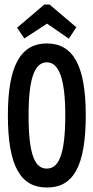

<svg xmlns="http://www.w3.org/2000/svg" viewBox="-20 -822 415 853"><path d="M88 -651 189 -717 286 -650 319 -701 200 -802H177L56 -699ZM188 11C304 12 361 -81 361 -310C361 -532 304 -629 188 -629C73 -629 15 -532 15 -310C15 -81 73 11 188 11ZM188 -73C135 -73 107 -133 107 -310C107 -477 135 -545 188 -545C240 -545 270 -477 270 -310C270 -133 240 -73 188 -73Z"/></svg>

Font: Inconsolata Condensed
Style: Bold
Weight: 700
Width: 3
Monospace: yes
Designer: Raph Levien, Cyreal, Brenton Simpson
Foundry: Raph Levien, Cyreal, Google
Version: Version 3.100